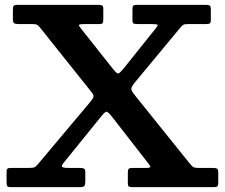

<svg xmlns="http://www.w3.org/2000/svg" viewBox="-20 -770 925 790"><path d="M7 -21V-62Q7 -72 10.2 -75.5Q13.5 -79 23 -79H98.5Q117 -79 122.8 -82.2Q128.5 -85.5 136.5 -95L347.5 -346Q360.5 -361 363.5 -369Q366.5 -377 361 -385Q355.5 -393 343 -408L147.5 -653Q139.5 -662.5 134.5 -666.8Q129.5 -671 111.5 -671H57.5Q43.5 -671 38.2 -674.2Q33 -677.5 33 -692.5V-728.5Q33 -742 36.2 -746Q39.5 -750 52.5 -750H385Q396 -750 400.5 -747.5Q405 -745 405 -734V-689.5Q405 -678.5 402.2 -674.8Q399.5 -671 388.5 -671H326.5Q306.5 -671 305.2 -667.2Q304 -663.5 312.5 -653.5L445.5 -485.5Q461.5 -466 467 -467.5Q472.5 -469 488.5 -488L621 -653.5Q630.5 -665 628.2 -668Q626 -671 603 -671H546.5Q534 -671 529.5 -673.2Q525 -675.5 525 -688.5V-731Q525 -743 528.2 -746.5Q531.5 -750 543 -750H826.5Q839 -750 843.2 -746.8Q847.5 -743.5 847.5 -730V-688.5Q847.5 -677 843.5 -674Q839.5 -671 828 -671H754Q739 -671 734.2 -668Q729.5 -665 723 -657.5L538 -434.5Q525.5 -419.5 522 -411.2Q518.5 -403 523.2 -394.8Q528 -386.5 540.5 -371L760 -98Q768.5 -87.5 774.2 -83.2Q780 -79 800 -79H856.5Q868.5 -79 873.2 -75.8Q878 -72.5 878 -60V-20Q878 -7.5 874.8 -3.8Q871.5 0 859.5 0H525.5Q514 0 510 -2.5Q506 -5 506 -16V-61Q506 -72.5 510 -75.8Q514 -79 524.5 -79H581Q600.5 -79 598.2 -85Q596 -91 589.5 -98.5L441 -289.5Q424.5 -310 418.5 -310.5Q412.5 -311 396 -290.5L243 -101.5Q233 -89.5 235 -84.2Q237 -79 264 -79H310.5Q322 -79 326.5 -75.5Q331 -72 331 -60V-23Q331 -9.5 327 -4.8Q323 0 310 0H24.5Q12.5 0 9.8 -4.2Q7 -8.5 7 -21Z"/></svg>

Font: Besley SemiBold
Style: Regular
Weight: 600
Designer: Owen Earl
Foundry: indestructible type*
Version: Version 2.001; ttfautohint (v1.8.3)